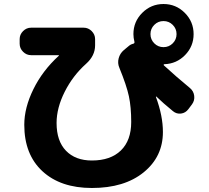

<svg xmlns="http://www.w3.org/2000/svg" viewBox="-20 -870 1040 957"><path d="M841 -746Q822 -765 795 -765Q768 -765 749 -746Q730 -727 730 -700Q730 -673 749 -654Q768 -635 795 -635Q822 -635 841 -654Q860 -673 860 -700Q860 -727 841 -746ZM135 -595Q112 -595 95 -612Q78 -629 78 -652V-675Q78 -698 95 -715Q112 -732 135 -732H397Q420 -732 437 -715Q454 -698 454 -675V-644Q454 -592 409 -552Q343 -493 302.5 -412.5Q262 -332 262 -257Q262 -167 309 -118.5Q356 -70 438 -70Q531 -70 582.5 -120Q634 -170 634 -262Q634 -336 622.5 -390Q611 -444 575 -532Q565 -555 571.5 -579.5Q578 -604 597 -620L621 -640Q631 -649 644 -652Q652 -654 650 -662Q645 -682 645 -700Q645 -762 689 -806Q733 -850 795 -850Q857 -850 901 -806Q945 -762 945 -700Q945 -639 902.5 -595.5Q860 -552 799 -550Q797 -550 796 -548Q795 -546 797 -544Q859 -487 927 -431Q945 -416 948 -392.5Q951 -369 937 -350L919 -326Q905 -307 882.5 -304Q860 -301 842 -316Q793 -356 759 -389H758Q757 -388 757 -387Q792 -293 792 -212Q792 -89 696 -11Q600 67 438 67Q282 67 191.5 -16.5Q101 -100 101 -248Q101 -333 146.5 -425.5Q192 -518 273 -592Q274 -593 274 -594Q274 -595 273 -595Z"/></svg>

Font: Rounded Mplus 1c ExtraBold
Style: Regular
Weight: 800
Version: Version 1.059.20150529